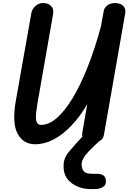

<svg xmlns="http://www.w3.org/2000/svg" viewBox="-20 -949 853 1275"><path d="M213.5 9Q135 9 97 -61.2Q59 -131.5 85 -279L189 -866.5Q191.5 -879 201.8 -893.8Q212 -908.5 229.2 -919Q246.5 -929.5 269 -928.5Q301 -928.5 319.8 -908.5Q338.5 -888.5 333 -858L229 -264.5Q223.5 -232.5 220.5 -206Q217.5 -179.5 219 -160Q220.5 -140.5 228.8 -130Q237 -119.5 253.5 -119.5Q304 -119.5 356.8 -165Q409.5 -210.5 461.5 -296.2Q513.5 -382 561.8 -503.2Q610 -624.5 651 -776L668.5 -874.5Q673 -899 693.2 -913.8Q713.5 -928.5 744 -928.5Q780.5 -928.5 798.8 -909.2Q817 -890 811.5 -860.5L670 -52.5Q665 -25.5 641.8 -12.8Q618.5 0 594 0Q564 0 542.2 -17.2Q520.5 -34.5 527 -70L559.5 -257.5Q510.5 -173.5 453.5 -114Q396.5 -54.5 335.8 -22.8Q275 9 213.5 9ZM578 306.5Q537 306.5 498 291Q459 275.5 432.8 245.8Q406.5 216 403 173.5Q400 135 408.8 109Q417.5 83 437 59.5Q457.5 34.5 487.8 0.8Q518 -33 542 -56Q555.5 -69 571.5 -75.8Q587.5 -82.5 609.5 -82.5Q626 -82.5 642.5 -74.5Q659 -66.5 664.8 -53.5Q670.5 -40.5 654 -25.5Q629 -3 597.2 27.8Q565.5 58.5 547.5 81Q537 94.5 528.2 113.8Q519.5 133 523 156Q525.5 174.5 538 189.8Q550.5 205 592.5 205H622Q652 205 667.5 216.5Q683 228 683.5 255.5Q684 281.5 662 294Q640 306.5 609.5 306.5Z"/></svg>

Font: Edu AU VIC WA NT Pre
Style: Bold
Weight: 700
Designer: Tina and Corey Anderson, Eben Sorkin, Mirko Velimirovic
Foundry: Google for Education
Version: Version 1.001